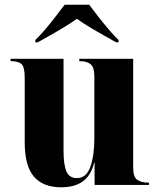

<svg xmlns="http://www.w3.org/2000/svg" viewBox="-20 -786 678 816"><path d="M240 10Q163 10 124 -35.5Q85 -81 85 -182V-456Q85 -500 72 -513Q59 -526 28 -526H25V-536H250V-147Q250 -85 262.5 -57Q275 -29 307 -29Q347 -29 364 -77Q381 -125 381 -199V-460Q381 -501 364.5 -513.5Q348 -526 321 -526H317V-536H546V-73Q546 -34 563 -22Q580 -10 609 -10H613V0H382V-94H380Q366 -39 331 -14.5Q296 10 240 10ZM130 -616Q150 -635 172.5 -661.5Q195 -688 216.5 -716Q238 -744 255 -766H359Q375 -744 397 -716Q419 -688 441.5 -661.5Q464 -635 484 -616V-606H474Q451 -619 420.5 -636Q390 -653 359.5 -671.5Q329 -690 307 -706Q284 -690 254 -671.5Q224 -653 193.5 -636Q163 -619 140 -606H130Z"/></svg>

Font: Noto Serif Display SemiCondensed ExtraBold
Style: Regular
Weight: 800
Width: 4
Designer: Monotype Design Team
Foundry: Monotype Imaging Inc.
Version: Version 2.009